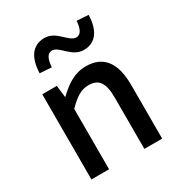

<svg xmlns="http://www.w3.org/2000/svg" viewBox="-190 -946 1004 1074"><g transform="rotate(-30 312.0 -408.5)"><path d="M87 0H201V-390C250 -439 285 -465 336 -465C401 -465 429 -427 429 -332V0H544V-346C544 -486 492 -564 375 -564C300 -564 244 -523 193 -474H190L181 -550H87ZM413 -648C494 -648 531 -711 534 -805L459 -810C456 -761 441 -730 412 -730C364 -730 331 -817 255 -817C174 -817 136 -755 133 -659L209 -654C212 -705 226 -735 256 -735C303 -735 336 -648 413 -648Z"/></g></svg>

Font: Source Han Sans KR Medium
Style: Regular
Weight: 500
Designer: Ryoko NISHIZUKA (kana & ideographs); Paul D. Hunt (Latin, Greek & Cyrillic); Wenlong ZHANG (bopomofo); Sandoll Communica
Foundry: Adobe Systems Incorporated
Version: Version 1.001;PS 1.001;hotconv 1.0.78;makeotf.lib2.5.61930